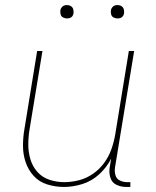

<svg xmlns="http://www.w3.org/2000/svg" viewBox="-20 -732 616 760"><path d="M233 8Q269 8 306 -3.5Q343 -15 372.5 -42Q402 -69 420 -104L414 -68Q411 -48 417 -28.5Q423 -9 441 -0.5Q459 8 480 8H496V-11H483Q468 -11 454.5 -17.5Q441 -24 437 -38.5Q433 -53 435 -68L511 -530H490L436 -199Q431 -170 421 -141.5Q411 -113 392.5 -87.5Q374 -62 348 -44Q322 -26 292.5 -18.5Q263 -11 234 -11Q204 -11 175.5 -20.5Q147 -30 128 -51.5Q109 -73 100.5 -101Q92 -129 92 -159.5Q92 -190 97 -220L148 -530H127L77 -223Q71 -189 71 -155Q71 -121 81.5 -90Q92 -59 113.5 -35.5Q135 -12 167 -2Q199 8 233 8ZM445 -659Q451 -659 457 -661Q463 -663 466.5 -668Q470 -673 471 -679Q472 -687 470 -695Q468 -703 461 -707.5Q454 -712 445 -712Q439 -712 433.5 -710Q428 -708 424 -702.5Q420 -697 419 -692Q418 -683 420 -675Q422 -667 429.5 -663Q437 -659 445 -659ZM245 -659Q251 -659 257 -661Q263 -663 266.5 -668Q270 -673 271 -679Q272 -687 270 -695Q268 -703 261 -707.5Q254 -712 245 -712Q239 -712 233.5 -710Q228 -708 224 -702.5Q220 -697 219 -692Q218 -683 220 -675Q222 -667 229.5 -663Q237 -659 245 -659Z"/></svg>

Font: Iosevka Sparkle Thin
Style: Italic
Weight: 100
Italic angle: -9°
Designer: Belleve Invis
Foundry: Belleve Invis
Version: Version 4.5.0; ttfautohint (v1.8.3)